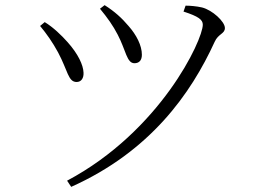

<svg xmlns="http://www.w3.org/2000/svg" viewBox="-20 -701 1040 747"><path d="M369 -667C398 -632 420 -601 438 -566C470 -505 473 -455 503 -455C521 -455 532 -466 532 -488C532 -524 511 -565 480 -600C454 -631 425 -657 387 -681ZM257 26C565 -112 723 -337 815 -538C829 -570 855 -569 855 -592C855 -617 806 -662 766 -672C744 -677 719 -679 702 -679L694 -656C753 -637 769 -624 769 -605C769 -545 604 -191 241 2ZM136 -600C161 -570 185 -536 206 -497C244 -426 245 -382 278 -382C297 -382 306 -398 305 -418C304 -448 284 -491 243 -537C220 -563 187 -595 154 -615Z"/></svg>

Font: Noto Serif CJK TC Light
Style: Regular
Weight: 300
Designer: Ryoko NISHIZUKA 西塚涼子 (kana & ideographs); Frank Grießhammer (Latin, Greek & Cyrillic); Wenlong ZHANG 张文龙 (bopomofo); San
Foundry: Adobe
Version: Version 2.001;hotconv 1.1.0;makeotfexe 2.6.0